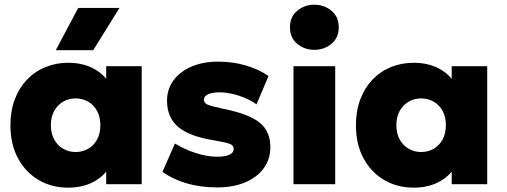

<svg xmlns="http://www.w3.org/2000/svg" viewBox="-20 -804 2212 838"><path d="M277.5 15Q205.5 15 148.5 -18.5Q91.5 -52 58.5 -113.2Q25.5 -174.5 25.5 -257.5Q25.5 -320 44.5 -370.2Q63.5 -420.5 97.5 -456.2Q131.5 -492 177.8 -511Q224 -530 277.5 -530Q347.5 -530 398 -499.2Q448.5 -468.5 468.5 -416.5L443.5 -377.5V-515H598.5V0H443.5V-137.5L468.5 -98.5Q448.5 -46.5 398 -15.8Q347.5 15 277.5 15ZM310 -140.5Q340.5 -140.5 365 -154.8Q389.5 -169 403.8 -195.2Q418 -221.5 418 -257.5Q418 -293.5 403.8 -319.8Q389.5 -346 365 -360.2Q340.5 -374.5 310 -374.5Q280 -374.5 255.5 -360.2Q231 -346 216.5 -319.8Q202 -293.5 202 -257.5Q202 -221.5 216.5 -195.2Q231 -169 255.5 -154.8Q280 -140.5 310 -140.5ZM223.5 -585 321.5 -769.5H501.5L387 -585Z M929 14Q855 14 794.5 -3.8Q734 -21.5 689 -54L743.5 -177.5Q787.5 -151 836.2 -135.5Q885 -120 927.5 -120Q963 -120 981.5 -128.8Q1000 -137.5 1000 -154.5Q1000 -169.5 983 -176Q966 -182.5 914.5 -191.5Q808 -208 758.5 -249.5Q709 -291 709 -364Q709 -415.5 737.8 -454Q766.5 -492.5 816.8 -513.8Q867 -535 932.5 -535Q996.5 -535 1054 -518Q1111.5 -501 1152 -472L1099.5 -348.5Q1078 -364 1050.8 -375.8Q1023.5 -387.5 994.2 -394.2Q965 -401 938.5 -401Q907.5 -401 888.8 -392.8Q870 -384.5 870 -369.5Q870 -354.5 885.8 -347.5Q901.5 -340.5 953 -329.5Q1066 -307 1113 -269Q1160 -231 1160 -162Q1160 -109 1130.8 -69.2Q1101.5 -29.5 1049.5 -7.8Q997.5 14 929 14Z M1261 0V-515H1443V0ZM1352 -586.5Q1309 -586.5 1277.2 -612.8Q1245.5 -639 1245.5 -685Q1245.5 -730.5 1277.2 -757Q1309 -783.5 1352 -783.5Q1395 -783.5 1426.8 -757Q1458.5 -730.5 1458.5 -685Q1458.5 -639 1426.8 -612.8Q1395 -586.5 1352 -586.5Z M1785.5 15Q1713.5 15 1656.5 -18.5Q1599.5 -52 1566.5 -113.2Q1533.5 -174.5 1533.5 -257.5Q1533.5 -320 1552.5 -370.2Q1571.5 -420.5 1605.5 -456.2Q1639.5 -492 1685.8 -511Q1732 -530 1785.5 -530Q1855.5 -530 1906 -499.2Q1956.5 -468.5 1976.5 -416.5L1951.5 -377.5V-515H2106.5V0H1951.5V-137.5L1976.5 -98.5Q1956.5 -46.5 1906 -15.8Q1855.5 15 1785.5 15ZM1818 -140.5Q1848.5 -140.5 1873 -154.8Q1897.5 -169 1911.8 -195.2Q1926 -221.5 1926 -257.5Q1926 -293.5 1911.8 -319.8Q1897.5 -346 1873 -360.2Q1848.5 -374.5 1818 -374.5Q1788 -374.5 1763.5 -360.2Q1739 -346 1724.5 -319.8Q1710 -293.5 1710 -257.5Q1710 -221.5 1724.5 -195.2Q1739 -169 1763.5 -154.8Q1788 -140.5 1818 -140.5Z"/></svg>

Font: Geologica ExtraBold
Style: Regular
Weight: 800
Designer: Sindre Bremnes, Frode Helland
Foundry: Monokrom Skriftforlag AS
Version: Version 1.010;gftools[0.9.28]